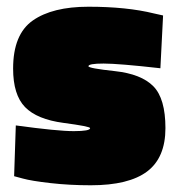

<svg xmlns="http://www.w3.org/2000/svg" viewBox="-20 -538 529 571"><path d="M457 -335Q333 -349 288 -349Q243 -349 243 -341Q243 -335 321.5 -326.5Q400 -318 436 -281.5Q472 -245 472 -157Q472 -69 417.5 -28Q363 13 250 13Q187 13 130 6.5Q73 0 48 -7L22 -14L27 -165Q151 -148 199.5 -148Q248 -148 248 -157Q248 -162 169 -172.5Q90 -183 54.5 -219.5Q19 -256 19 -334Q19 -436 77.5 -477Q136 -518 243 -518Q357 -518 438 -498L465 -492Z"/></svg>

Font: Titillium Web Black
Style: Regular
Weight: 900
Version: Version 1.002;PS 35.000;hotconv 1.0.70;makeotf.lib2.5.55311